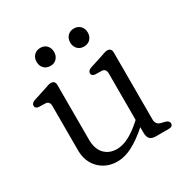

<svg xmlns="http://www.w3.org/2000/svg" viewBox="-151 -771 890 913"><g transform="rotate(-30 294.0 -314.0)"><path d="M101 -128.5V-370.5Q101 -396.5 80 -398.5L41 -399.5Q23.5 -402.5 23.5 -416.5Q23.5 -431 44 -438L109.5 -459Q120.5 -462.5 130.5 -466.2Q140.5 -470 148 -470Q171.5 -470 171.5 -445V-146.5Q171.5 -94.5 197.5 -67.2Q223.5 -40 265.5 -40Q325.5 -40 401 -107.5L410.5 -116V-370.5Q410.5 -396.5 389.5 -398.5L350.5 -399.5Q333 -402.5 333 -416.5Q333 -431 353.5 -438L419 -459Q430 -462.5 440 -466.2Q450 -470 457.5 -470Q481 -470 481 -445V-77Q481 -50 507 -43L528 -38Q548.5 -32 548.5 -18Q548.5 0 525.5 0H456Q433.5 0 423 -10.2Q412.5 -20.5 412.5 -46V-75Q364.5 -32.5 321.5 -10Q278.5 12.5 239 12.5Q179 12.5 140 -26.2Q101 -65 101 -128.5ZM189 -540.5Q167 -540.5 153.8 -554.5Q140.5 -568.5 140.5 -590Q140.5 -611.5 153.8 -625.5Q167 -639.5 189 -639.5Q210.5 -639.5 223.5 -625.5Q236.5 -611.5 236.5 -590Q236.5 -568.5 223.5 -554.5Q210.5 -540.5 189 -540.5ZM373 -540.5Q351.5 -540.5 338.2 -554.5Q325 -568.5 325 -590Q325 -611.5 338.2 -625.5Q351.5 -639.5 373 -639.5Q395 -639.5 408.2 -625.5Q421.5 -611.5 421.5 -590Q421.5 -568.5 408.2 -554.5Q395 -540.5 373 -540.5Z"/></g></svg>

Font: Fraunces 9pt S100 Light
Style: Regular
Weight: 300
Version: Version 1.000; ttfautohint (v1.8.3)